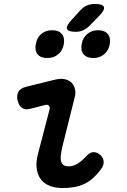

<svg xmlns="http://www.w3.org/2000/svg" viewBox="-20 -936 640 966"><path d="M130 -388Q106 -382 90 -394Q74 -406 68 -432Q63 -458 73 -475Q83 -492 110 -499L256 -535Q284 -542 305.5 -537.5Q327 -533 340 -520Q353 -507 357.5 -487Q362 -467 355 -443L297 -211Q288 -176 286 -154.5Q284 -133 288.5 -121Q293 -109 302 -104Q311 -99 324 -99Q349 -99 371 -113Q393 -127 414 -150Q432 -170 449.5 -170.5Q467 -171 484 -157Q501 -142 501.5 -122Q502 -102 487 -83Q468 -58 448 -40Q428 -22 405 -11Q382 0 355 5Q328 10 294 10Q258 10 230 -1Q202 -12 185.5 -34Q169 -56 164.5 -88.5Q160 -121 172 -165L229 -384Q233 -397 226.5 -404Q220 -411 208 -408ZM361 -776Q322 -776 317 -791Q312 -806 342 -838L384 -884Q401 -902 418.5 -909Q436 -916 458 -916Q498 -916 503 -900.5Q508 -885 477 -854L430 -806Q415 -791 398 -783.5Q381 -776 361 -776ZM449 -644Q417 -644 401 -662.5Q385 -681 391 -713Q396 -746 419 -765Q442 -784 474 -784Q506 -784 522 -765Q538 -746 532 -713Q526 -681 503.5 -662.5Q481 -644 449 -644ZM218 -644Q185 -644 169.5 -662.5Q154 -681 160 -713Q165 -746 187.5 -765Q210 -784 243 -784Q275 -784 291 -765Q307 -746 301 -713Q295 -681 272.5 -662.5Q250 -644 218 -644Z"/></svg>

Font: Maple Mono NL SemiBold
Style: Italic
Weight: 600
Italic angle: -10°
Monospace: yes
Designer: subframe7536
Version: Version 7.000